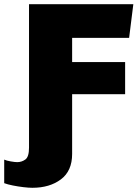

<svg xmlns="http://www.w3.org/2000/svg" viewBox="-81 -706 663 913"><path d="M73 187Q56 187 30.5 184Q5 181 -20 176Q-45 171 -61 165V53Q-50 58 -30 61.5Q-10 65 1 65Q22 65 39.5 52.5Q57 40 57 -4V-686H553L533 -526H262V-411H514V-258H262V26Q262 107 208.5 147Q155 187 73 187Z"/></svg>

Font: Chivo Medium Black
Style: Regular
Weight: 900
Version: Version 2.002